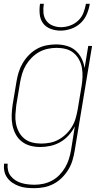

<svg xmlns="http://www.w3.org/2000/svg" viewBox="-23 -760 543 1003"><path d="M157 223Q136 223 116 221Q96 219 77.5 212.5Q59 206 43 195.5Q27 185 15.5 169.5Q4 154 0 135Q-4 116 -2 95H17Q15 113 19 130Q23 147 33.5 160Q44 173 58 182Q72 191 88.5 196Q105 201 123 203Q141 205 158 205Q181 205 204 200Q227 195 248.5 183.5Q270 172 287.5 154Q305 136 317.5 114.5Q330 93 337 70.5Q344 48 348 25L368 -100Q355 -75 336 -53.5Q317 -32 292.5 -18Q268 -4 241 2Q214 8 188 8Q161 8 136 1.5Q111 -5 91 -20.5Q71 -36 59 -58.5Q47 -81 42 -106.5Q37 -132 38 -159Q39 -186 43 -213L63 -333Q67 -358 74.5 -382.5Q82 -407 95.5 -430Q109 -453 128 -472.5Q147 -492 170.5 -505Q194 -518 219.5 -523Q245 -528 270 -528Q298 -528 325 -520.5Q352 -513 371.5 -496Q391 -479 403 -455Q415 -431 419 -404L438 -520H458L367 28Q363 53 355.5 78Q348 103 334 126Q320 149 300.5 168.5Q281 188 257 200.5Q233 213 207.5 218Q182 223 157 223ZM192 -10Q215 -10 238.5 -14.5Q262 -19 283.5 -31Q305 -43 323 -60.5Q341 -78 353.5 -99Q366 -120 372.5 -143Q379 -166 383 -189L403 -309Q407 -333 408 -357.5Q409 -382 405 -405Q401 -428 390 -448.5Q379 -469 361.5 -483.5Q344 -498 321 -504Q298 -510 273 -510Q250 -510 226.5 -505Q203 -500 182 -488.5Q161 -477 143 -459Q125 -441 112.5 -420Q100 -399 93 -376Q86 -353 82 -330L62 -210Q59 -186 57.5 -161.5Q56 -137 60.5 -114Q65 -91 75.5 -71Q86 -51 103.5 -36.5Q121 -22 144 -16Q167 -10 192 -10ZM293 -600Q266 -600 241 -609.5Q216 -619 201.5 -639Q187 -659 184.5 -686Q182 -713 186 -740H206Q202 -717 204 -693.5Q206 -670 218.5 -652.5Q231 -635 252 -626.5Q273 -618 296 -618Q319 -618 343 -626.5Q367 -635 385.5 -652.5Q404 -670 413 -693.5Q422 -717 426 -740H446Q442 -713 430.5 -686Q419 -659 397.5 -639Q376 -619 348 -609.5Q320 -600 293 -600Z"/></svg>

Font: Iosevka Term Curly Thin
Style: Italic
Weight: 100
Italic angle: -9°
Designer: Belleve Invis
Foundry: Belleve Invis
Version: Version 32.3.0